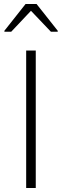

<svg xmlns="http://www.w3.org/2000/svg" viewBox="-20 -941 311 961"><path d="M111 0V-688H159V0ZM2 -782V-787L108 -921H163L269 -787V-782H235L135 -887L36 -782Z"/></svg>

Font: Saira ExtraLight
Style: Regular
Weight: 200
Designer: Hector Gatti with collaboration of the Omnibus-Type team
Foundry: Omnibus-Type
Version: Version 1.100; ttfautohint (v1.8.3)